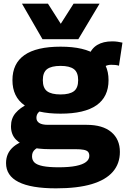

<svg xmlns="http://www.w3.org/2000/svg" viewBox="-20 -809 696 1049"><path d="M286 220Q150 220 81.5 185.5Q13 151 13 82Q13 55 23 32.5Q33 10 55 -8.5Q77 -27 113 -40L201 -9Q185 -3 174.5 5Q164 13 159.5 22.5Q155 32 155 45Q155 66 168.5 79Q182 92 214.5 98.5Q247 105 301 105Q358 105 395 97.5Q432 90 450 76Q468 62 468 43Q468 29 461.5 21Q455 13 438 9.5Q421 6 390 6H252Q188 6 140.5 -6.5Q93 -19 66.5 -47Q40 -75 40 -119Q40 -162 65 -191.5Q90 -221 133 -241L222 -217Q201 -206 190 -194.5Q179 -183 179 -165Q179 -147 194.5 -137Q210 -127 242 -127H453Q541 -127 588 -87.5Q635 -48 635 21Q635 85 596.5 129.5Q558 174 481 197Q404 220 286 220ZM311 -188Q179 -188 113.5 -234Q48 -280 48 -371Q48 -462 113.5 -508Q179 -554 311 -554Q442 -554 507.5 -508Q573 -462 573 -371Q573 -280 507.5 -234Q442 -188 311 -188ZM311 -293Q360 -293 383.5 -310.5Q407 -328 407 -371Q407 -414 383.5 -431.5Q360 -449 311 -449Q261 -449 237.5 -431.5Q214 -414 214 -371Q214 -328 237.5 -310.5Q261 -293 311 -293ZM533 -426 465 -504Q479 -544 511.5 -563.5Q544 -583 593 -583Q609 -583 622.5 -581Q636 -579 649 -576L630 -450Q621 -453 610 -454Q599 -455 588 -455Q570 -455 556 -448Q542 -441 533 -426ZM524 -789 408 -595H212L100 -789H242L312 -679L382 -789Z"/></svg>

Font: Georama SemiExpanded
Style: Bold
Weight: 700
Width: 6
Designer: Jean-Baptiste Levee
Foundry: Production Type
Version: Version 1.001